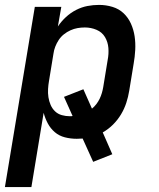

<svg xmlns="http://www.w3.org/2000/svg" viewBox="-27 -558 647 783"><path d="M-7 205 115 -530H223L209 -450Q223 -471 242 -488.5Q261 -506 283.5 -517.5Q306 -529 329.5 -533.5Q353 -538 377 -538Q405 -538 431.5 -530Q458 -522 477 -504Q496 -486 507 -461.5Q518 -437 522 -410Q526 -383 524.5 -354.5Q523 -326 518 -298L500 -188Q496 -163 488 -138.5Q480 -114 466.5 -91.5Q453 -69 434 -50Q415 -31 392 -18L431 71L353 102L310 7Q304 7 298 7.5Q292 8 286 8Q261 8 237.5 2Q214 -4 196.5 -19Q179 -34 168 -54.5Q157 -75 151 -98L101 205ZM258 -84Q261 -84 263.5 -84Q266 -84 269 -85L234 -163L313 -194L348 -115Q358 -123 366 -133.5Q374 -144 379.5 -155.5Q385 -167 388.5 -179Q392 -191 394 -203L412 -313Q417 -338 415 -362.5Q413 -387 401 -407Q389 -427 366.5 -436.5Q344 -446 319 -446Q304 -446 289.5 -443.5Q275 -441 260.5 -434.5Q246 -428 233.5 -418Q221 -408 212.5 -395Q204 -382 198.5 -368Q193 -354 191 -339L173 -229Q170 -212 169 -195Q168 -178 170.5 -161.5Q173 -145 179.5 -130Q186 -115 197.5 -104Q209 -93 225 -88.5Q241 -84 258 -84Z"/></svg>

Font: Iosevka Curly SmBdExObl
Style: Regular
Weight: 600
Width: 7
Italic angle: -9°
Monospace: yes
Designer: Belleve Invis
Foundry: Belleve Invis
Version: Version 11.1.0; ttfautohint (v1.8.3)